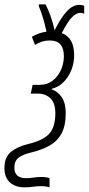

<svg xmlns="http://www.w3.org/2000/svg" viewBox="-73 -680 396 858"><path d="M148.4 157.7Q135.3 151.9 107.4 151.9Q93.8 151.9 75 154.5Q56.2 157.2 37.6 157.2Q-4.9 157.2 -29.1 134.8Q-53.2 112.3 -53.2 71.3Q-53.2 22.5 -24.2 -1.2Q4.9 -24.9 51.8 -36.1Q118.2 -51.8 146.2 -81.5Q174.3 -111.3 174.3 -174.3Q174.3 -218.8 152.8 -240.2Q131.3 -261.7 96.2 -261.7H64.5L72.8 -300.8H104.5Q138.2 -300.8 162.4 -319.6Q186.5 -338.4 199.5 -367.7Q212.4 -397 212.4 -428.7Q212.4 -499 150.4 -499Q130.4 -499 114 -493.7Q97.7 -488.3 83.5 -479.5L69.3 -515.6Q83 -523.4 99.6 -529.8Q116.2 -536.1 134.8 -538.6Q129.4 -563 120.8 -594Q112.3 -625 100.6 -651.9V-660.2H130.9Q142.1 -638.7 153.3 -607.2Q164.6 -575.7 170.9 -544.4Q199.7 -602.1 226.1 -630.1Q252.4 -658.2 281.7 -658.2Q295.4 -658.2 303.2 -653.8V-618.7Q296.4 -622.6 285.6 -622.6Q267.6 -622.6 248 -602.3Q228.5 -582 203.1 -532.2Q258.3 -511.2 258.3 -434.1Q258.3 -379.9 230.2 -336.9Q202.1 -293.9 158.2 -283.2V-280.3Q185.1 -272 202.9 -245.6Q220.7 -219.2 220.7 -174.3Q220.7 -117.2 201.4 -82.5Q182.1 -47.9 147 -28.6Q111.8 -9.3 64 2Q30.3 9.8 10.7 24.2Q-8.8 38.6 -8.8 68.8Q-8.8 116.2 43 116.2Q60.1 116.2 77.4 113.5Q94.7 110.8 109.4 110.8Q134.8 110.8 148.4 116.2Z"/></svg>

Font: Open Sans Condensed Light
Style: Italic
Weight: 300
Width: 3
Italic angle: -12°
Designer: Monotype Design Team
Foundry: Monotype Imaging Inc.
Version: Version 3.000; ttfautohint (v1.8.4)